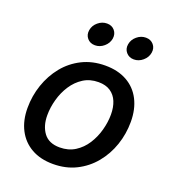

<svg xmlns="http://www.w3.org/2000/svg" viewBox="-138 -854 870 970"><g transform="rotate(20 297.0 -369.5)"><path d="M256.8 11.2Q189 11.2 140.4 -16.4Q91.8 -43.9 65.7 -94.2Q39.6 -144.5 39.6 -211.4Q39.6 -276.4 60.1 -336.4Q80.6 -396.5 119.1 -444.1Q157.7 -491.7 212.9 -519.3Q268.1 -546.9 336.9 -546.9Q404.8 -546.9 453.6 -519.5Q502.4 -492.2 528.3 -441.7Q554.2 -391.1 554.2 -323.2Q554.2 -258.3 533.7 -198.2Q513.2 -138.2 474.1 -90.8Q435.1 -43.5 380.1 -16.1Q325.2 11.2 256.8 11.2ZM259.8 -79.1Q306.6 -79.1 341.8 -101.3Q377 -123.5 400.4 -159.9Q423.8 -196.3 435.5 -239.5Q447.3 -282.7 447.3 -323.7Q447.3 -362.8 435.1 -392.6Q422.9 -422.4 397.5 -439.5Q372.1 -456.5 333 -456.5Q287.1 -456.5 252.2 -434.3Q217.3 -412.1 193.6 -375.7Q169.9 -339.4 158 -296.1Q146 -252.9 146 -210.9Q146 -153.3 173.8 -116.2Q201.7 -79.1 259.8 -79.1ZM460 -625Q434.1 -625 418.5 -643.3Q402.8 -661.6 407.2 -687.5Q411.6 -713.4 433.1 -731.4Q454.6 -749.5 481 -749.5Q507.3 -749.5 522.7 -731.4Q538.1 -713.4 533.7 -687.5Q529.3 -661.6 507.8 -643.3Q486.3 -625 460 -625ZM251 -625Q224.6 -625 209.2 -643.3Q193.8 -661.6 198.2 -687.5Q202.6 -713.4 224.1 -731.4Q245.6 -749.5 272 -749.5Q298.3 -749.5 313.5 -731.4Q328.6 -713.4 324.7 -687.5Q320.3 -661.6 298.8 -643.3Q277.3 -625 251 -625Z"/></g></svg>

Font: Inter 18pt Medium
Style: Italic
Weight: 500
Italic angle: -9.3988°
Designer: Rasmus Andersson
Foundry: rsms
Version: Version 4.001;git-66647c0bb